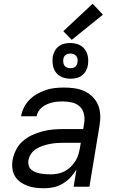

<svg xmlns="http://www.w3.org/2000/svg" viewBox="-20 -994 640 1022"><path d="M216 8Q193 8 170.5 5.5Q148 3 127.5 -4.5Q107 -12 89 -24.5Q71 -37 60 -55.5Q49 -74 46 -96.5Q43 -119 47 -142Q52 -169 65 -195.5Q78 -222 100.5 -242Q123 -262 150 -274.5Q177 -287 205 -294.5Q233 -302 261 -304.5Q289 -307 316 -307H423L428 -339Q432 -364 426.5 -388Q421 -412 404 -427.5Q387 -443 363.5 -448.5Q340 -454 315 -454Q301 -454 287 -453Q273 -452 258.5 -448.5Q244 -445 230.5 -439Q217 -433 205 -424Q193 -415 185 -402Q177 -389 175 -375H92Q96 -399 107.5 -422Q119 -445 137.5 -463.5Q156 -482 178.5 -494.5Q201 -507 224.5 -515Q248 -523 272.5 -525.5Q297 -528 321 -528Q349 -528 377 -524Q405 -520 429 -509Q453 -498 472 -479.5Q491 -461 501.5 -436.5Q512 -412 513.5 -384Q515 -356 510 -327L456 0H372L387 -92Q374 -70 355.5 -50Q337 -30 314 -16.5Q291 -3 266 2.5Q241 8 216 8ZM249 -66Q268 -66 287 -69.5Q306 -73 323.5 -82Q341 -91 356 -105.5Q371 -120 381.5 -137Q392 -154 397.5 -172.5Q403 -191 406 -210L410 -234H315Q297 -234 279.5 -232.5Q262 -231 244 -227.5Q226 -224 208 -218Q190 -212 173 -201.5Q156 -191 145 -174.5Q134 -158 131 -140Q129 -126 132.5 -113.5Q136 -101 145.5 -92Q155 -83 168 -78Q181 -73 194 -70.5Q207 -68 221 -67Q235 -66 249 -66ZM355 -575Q332 -575 311.5 -583Q291 -591 278 -608Q265 -625 261.5 -647.5Q258 -670 261 -693Q264 -709 272 -723.5Q280 -738 293.5 -748Q307 -758 322.5 -761.5Q338 -765 354 -765Q369 -765 384 -761.5Q399 -758 411 -750.5Q423 -743 431.5 -731.5Q440 -720 444.5 -706Q449 -692 449.5 -677Q450 -662 448 -647Q445 -631 437 -616.5Q429 -602 415.5 -592Q402 -582 386.5 -578.5Q371 -575 355 -575ZM354 -631Q361 -631 367.5 -632.5Q374 -634 379.5 -638Q385 -642 388 -648Q391 -654 392 -661Q394 -670 393 -679Q392 -688 386.5 -695Q381 -702 372.5 -705.5Q364 -709 355 -709Q348 -709 342 -707.5Q336 -706 330 -702Q324 -698 321 -692Q318 -686 317 -679Q316 -670 317 -661Q318 -652 323 -645Q328 -638 336.5 -634.5Q345 -631 354 -631ZM362 -782 317 -828 473 -974 528 -916Z"/></svg>

Font: Iosevka Aile Oblique
Style: Regular
Weight: 400
Italic angle: -9°
Designer: Belleve Invis
Foundry: Belleve Invis
Version: Version 31.1.0; ttfautohint (v1.8.4)